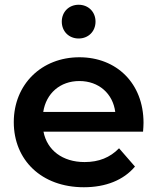

<svg xmlns="http://www.w3.org/2000/svg" viewBox="-20 -781 662 808"><path d="M311 -619C352 -619 382 -649 382 -690C382 -731 352 -761 311 -761C270 -761 240 -731 240 -690C240 -649 270 -619 311 -619ZM584 -264C584 -431 470 -540 314 -540C155 -540 38 -426 38 -267C38 -108 154 7 333 7C425 7 500 -23 548 -80L481 -157C443 -118 396 -99 336 -99C243 -99 178 -149 163 -227H582C583 -239 584 -254 584 -264ZM314 -440C396 -440 455 -387 465 -310H162C174 -388 233 -440 314 -440Z"/></svg>

Font: Talent
Style: Bold
Weight: 600
Designer: Mike Powis
Version: Version 1.001;hotconv 1.0.109;makeotfexe 2.5.65596